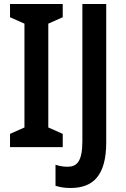

<svg xmlns="http://www.w3.org/2000/svg" viewBox="-20 -734 627 958"><path d="M293 0V-66L221 -98V-616L293 -648V-714H30V-648L102 -616V-98L30 -66V0ZM332 204C443 204 510 144 510 -24V-714H391V-29C391 74 362 98 317 98C294 98 275 94 257 88V193C278 200 303 204 332 204Z"/></svg>

Font: Noto Sans Sinhala UI Condensed SemiBold
Style: Regular
Weight: 600
Width: 3
Designer: Jelle Bosma - Monotype Design Team
Foundry: Monotype Imaging Inc.
Version: Version 2.006